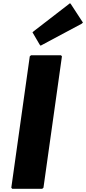

<svg xmlns="http://www.w3.org/2000/svg" viewBox="-20 -1179 541 1206"><path d="M369 -825 363 -832H175L167 -825L51 0L57 7H245L253 0ZM192 -983 184 -976 229 -899 235 -892 493 -1030 501 -1037 426 -1152 420 -1159Z"/></svg>

Font: Hussar Woodtype
Style: BlkObl
Weight: 900
Foundry: Cannot Into Space Fonts
Version: Version 1.07